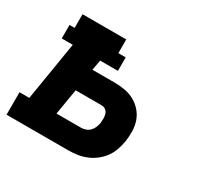

<svg xmlns="http://www.w3.org/2000/svg" viewBox="-121 -672 840 814"><g transform="rotate(30 299.5 -265.0)"><path d="M-1 0V-110H47L94 -397H40V-463H65V-530H279V-463H315V-397H228L219 -347H328Q354 -347 379 -342.5Q404 -338 425.5 -326Q447 -314 463 -295.5Q479 -277 487 -254Q495 -231 495.5 -204.5Q496 -178 492 -153Q488 -131 480.5 -109.5Q473 -88 459 -69.5Q445 -51 426.5 -37Q408 -23 386.5 -14.5Q365 -6 343 -3Q321 0 300 0ZM300 -110Q311 -110 322.5 -114Q334 -118 342.5 -127Q351 -136 355.5 -147Q360 -158 362 -170Q363 -181 363 -192Q363 -203 359.5 -213.5Q356 -224 347.5 -230Q339 -236 328 -236H201L180 -110Z"/></g></svg>

Font: Iosevka Curly Slab XBdExObl
Style: Regular
Weight: 800
Width: 7
Italic angle: -9°
Monospace: yes
Designer: Belleve Invis
Foundry: Belleve Invis
Version: Version 11.1.0; ttfautohint (v1.8.3)